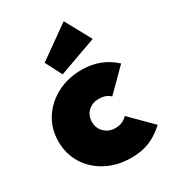

<svg xmlns="http://www.w3.org/2000/svg" viewBox="-187 -866 880 979"><g transform="rotate(-30 252.5 -376.0)"><path d="M296 12Q216 12 152 -21Q88 -54 51 -112.5Q14 -171 14 -245Q14 -320 51.5 -378.5Q89 -437 153.5 -470.5Q218 -504 299 -504Q411 -504 490 -431L367 -308Q354 -320 338 -326Q322 -332 299 -332Q263 -332 237.5 -308.5Q212 -285 212 -247Q212 -208 238 -184Q264 -160 299 -160Q325 -160 342 -168Q359 -176 372 -190L495 -67Q452 -27 405 -7.5Q358 12 296 12ZM204 -532 154 -629 344 -764 427 -612Z"/></g></svg>

Font: Outfit Black
Style: Regular
Weight: 900
Designer: Rodrigo Fuenzalida
Foundry: fragTYPE
Version: Version 1.100; ttfautohint (v1.8.4.7-5d5b)